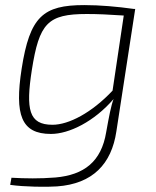

<svg xmlns="http://www.w3.org/2000/svg" viewBox="-20 -514 611 754"><path d="M505 -479C440 -488 373 -494 311 -494C149 -494 97 -449 65 -244C37 -63 63 12 180 12C252 12 350 -37 426 -125C416 -99 408 -56 397 5C378 121 310 173 198 183C136 188 79 187 25 184L20 212C75 220 165 221 204 218C344 208 418 130 437 2L511 -479ZM186 -24C93 -24 81 -84 105 -239C134 -423 167 -459 321 -459C364 -459 406 -457 466 -453L422 -158C340 -71 250 -24 186 -24Z"/></svg>

Font: Exo 2 Extra Light
Style: Italic
Weight: 250
Italic angle: -8°
Designer: Natanael Gama
Version: Version 1.001;PS 001.001;hotconv 1.0.88;makeotf.lib2.5.64775